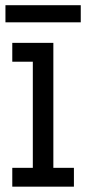

<svg xmlns="http://www.w3.org/2000/svg" viewBox="-46 -699 373 719"><path d="M0 -70.5H76.9V-467.9H0V-538.5H153.8V-70.5H230.8V0H0ZM-25.6 -679.5H256.4V-615.4H-25.6Z"/></svg>

Font: Slabo 13px
Style: Regular
Weight: 400
Designer: John Hudson
Foundry: Tiro Typeworks Ltd.
Version: Version 1.02 Build 005a